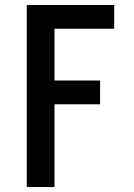

<svg xmlns="http://www.w3.org/2000/svg" viewBox="-20 -755 540 775"><path d="M88 0V-735H441V-639H200V-430H384V-334H200V0Z"/></svg>

Font: Iosevka Term
Style: Bold
Weight: 700
Monospace: yes
Designer: Belleve Invis
Foundry: Belleve Invis
Version: Version 30.0.1